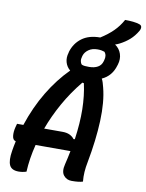

<svg xmlns="http://www.w3.org/2000/svg" viewBox="-109 -1115 910 1199"><g transform="rotate(10 346.0 -516.0)"><path d="M143 0Q119 8 94 8Q49 8 35.5 -21.5Q22 -51 32 -112Q37 -144 44 -175Q25 -179 22 -205Q19 -231 27 -262L33 -284H73Q112 -402 170.5 -499Q229 -596 302 -669Q279 -688 271 -716.5Q263 -745 273 -777L274 -783Q291 -839 335.5 -872Q380 -905 451 -905Q497 -934 529.5 -966Q562 -998 585 -1040Q612 -1040 636 -1037.5Q660 -1035 677 -1029Q690 -1025 691.5 -1013.5Q693 -1002 685 -988Q665 -954 638.5 -930.5Q612 -907 577 -889Q563 -882 550 -878Q579 -858 589.5 -826Q600 -794 589 -758L587 -752Q567 -682 505 -654Q511 -643 515 -630Q519 -617 523 -601Q546 -513 541 -391Q536 -269 509 -126Q502 -91 500 -61Q498 -31 501 0Q489 4 471.5 6Q454 8 430 8Q398 8 379 -16Q360 -40 372 -87Q383 -132 391 -174H170Q147 -84 143 0ZM448 -829Q414 -829 391.5 -813Q369 -797 362 -775L360 -768Q355 -752 357.5 -738.5Q360 -725 367 -718Q376 -714 387 -713Q398 -712 414 -712Q447 -712 469 -724.5Q491 -737 498 -762L500 -769Q510 -802 492 -822Q484 -825 473 -827Q462 -829 448 -829ZM321 -284Q349 -284 367.5 -275Q386 -266 397 -251L405 -252Q420 -356 418.5 -443Q417 -530 400 -606L390 -608Q327 -531 281 -448.5Q235 -366 205 -284Z"/></g></svg>

Font: Recursive Mn Csl St SmB
Style: Italic
Weight: 600
Italic angle: -15°
Monospace: yes
Version: Version 1.079;hotconv 1.0.112;makeotfexe 2.5.65598; ttfautoh